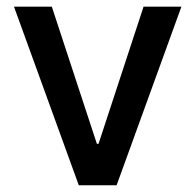

<svg xmlns="http://www.w3.org/2000/svg" viewBox="-20 -550 580 570"><path d="M326.2 0H213.9L21.5 -530.3H133.8L267.6 -123H272.5L406.2 -530.3H518.6Z"/></svg>

Font: WEMIX Pretendard Medium
Style: Regular
Weight: 500
Designer: Base glyphs from Inter by Rasmus Andersson; Hangeul glyphs from Noto Sans CJK(Source Han Sans) by Jang Soo-young and Kan
Foundry: Kil Hyung-jin
Version: Version 1.000